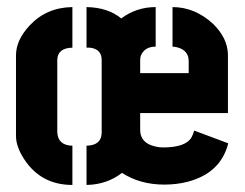

<svg xmlns="http://www.w3.org/2000/svg" viewBox="-20 -524 695 545"><path d="M326.2 -33.2Q283.2 0 225.6 1V-110.4Q267.6 -111.3 268.6 -146.5V-353.5Q268.6 -384.8 235.4 -388.7Q230.5 -388.7 225.6 -388.7V-503.9Q286.1 -502.9 324.2 -471.7Q367.2 -503.9 421.9 -503.9V-391.6Q390.6 -391.6 379.9 -366.2Q377.9 -360.4 377.9 -354.5V-316.4H515.6V-350.6Q515.6 -380.9 483.4 -389.6Q476.6 -391.6 469.7 -391.6V-503.9Q533.2 -503.9 585 -456.1Q626 -416 627 -369.1V-203.1H377.9V-155.3Q377.9 -118.2 419.9 -108.4Q430.7 -105.5 442.4 -105.5Q506.8 -105.5 523.4 -133.8Q528.3 -142.6 531.2 -153.3L627.9 -117.2Q606.4 -32.2 511.7 -7.8Q480.5 0 446.3 0Q377.9 0 326.2 -33.2ZM25.4 -137.7V-367.2Q25.4 -410.2 64.5 -452.1Q112.3 -502.9 185.5 -503.9V-388.7Q143.6 -387.7 142.6 -354.5V-148.4Q144.5 -111.3 185.5 -110.4V1Q95.7 1 47.9 -73.2Q25.4 -108.4 25.4 -137.7Z"/></svg>

Font: Post No Bills Jaffna ExtraBold
Style: Regular
Weight: 800
Designer: Kosala Senevirathne, Siva Puranthara, Lasantha Premarathna, Tharique Azeez
Foundry: Mooniak
Version: Version 1.220 ; ttfautohint (v1.6)